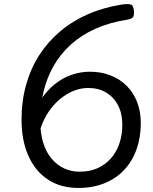

<svg xmlns="http://www.w3.org/2000/svg" viewBox="-20 -906 753 945"><path d="M366 19Q278 19 215.5 -22.5Q153 -64 119.5 -139.5Q86 -215 86 -317Q86 -408 108.5 -488.5Q131 -569 173.5 -635Q216 -701 276.5 -752Q337 -803 414 -836.5Q491 -870 582 -884Q612 -888 624.5 -883.5Q637 -879 639 -853Q641 -830 634.5 -821.5Q628 -813 605 -809Q517 -795 448.5 -764Q380 -733 329 -687Q278 -641 244.5 -582.5Q211 -524 194.5 -456Q178 -388 178 -312Q178 -251 192.5 -204Q207 -157 233.5 -125.5Q260 -94 295 -77.5Q330 -61 372 -61Q421 -61 459.5 -78Q498 -95 525.5 -126Q553 -157 567.5 -199.5Q582 -242 582 -292Q582 -347 561 -387.5Q540 -428 502.5 -450.5Q465 -473 414 -473Q383 -473 352.5 -462.5Q322 -452 294 -432.5Q266 -413 241.5 -385Q217 -357 199 -321Q181 -285 170 -242L131 -302Q150 -367 180.5 -414Q211 -461 250 -492Q289 -523 333 -538Q377 -553 422 -553Q479 -553 525 -534.5Q571 -516 604 -483Q637 -450 655 -403.5Q673 -357 673 -300Q673 -230 652 -171Q631 -112 591 -69.5Q551 -27 494 -4Q437 19 366 19Z"/></svg>

Font: Playwrite GB S
Style: Italic
Weight: 400
Italic angle: -7°
Designer: Veronika Burian, José Scaglione
Foundry: TypeTogether
Version: Version 1.000